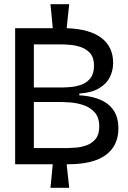

<svg xmlns="http://www.w3.org/2000/svg" viewBox="-20 -787 611 913"><path d="M52 -6V-653H231L220 -767H309L297 -653Q407 -649 462.5 -606.5Q518 -564 518 -488Q518 -452 502.5 -420.5Q487 -389 451.5 -367.5Q416 -346 357 -342V-334Q543 -322 543 -177Q543 -94 483 -50Q423 -6 305 -6H297L309 106H220L231 -6ZM141 -371H272Q289 -371 314.5 -373Q340 -375 366 -384Q392 -393 409.5 -414.5Q427 -436 427 -475Q427 -513 409 -533.5Q391 -554 364.5 -563Q338 -572 311 -574Q284 -576 265 -576H141ZM141 -83H302Q316 -83 341 -85Q366 -87 391.5 -96Q417 -105 434.5 -126Q452 -147 452 -185Q452 -229 430 -253Q408 -277 376 -287.5Q344 -298 312 -300Q280 -302 261 -302H141Z"/></svg>

Font: Bricolage Grotesque 48pt
Style: Regular
Weight: 400
Designer: Mathieu Triay
Foundry: Atelier Triay
Version: Version 1.000; ttfautohint (v1.8.4.7-5d5b);gftools[0.9.32]